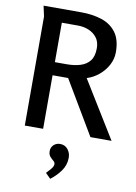

<svg xmlns="http://www.w3.org/2000/svg" viewBox="-107 -798 821 1155"><g transform="rotate(10 303.5 -220.5)"><path d="M63 -730H294Q362 -730 418 -712Q474 -694 507 -650Q540 -606 540 -529Q540 -488 520 -450.5Q500 -413 466.5 -385.5Q433 -358 394 -346L607 0H478L284 -327H189V0H77V-666ZM189 -648V-407H262Q307 -407 343.5 -418Q380 -429 401.5 -456Q423 -483 423 -533Q423 -572 404 -597Q385 -622 354.5 -635Q324 -648 288 -648ZM306 72Q336 72 353.5 94Q371 116 371 145Q371 190 344.5 226.5Q318 263 283 289L252 258Q263 247 278 229.5Q293 212 293 198Q293 187 282.5 178.5Q272 170 261.5 158Q251 146 251 125Q251 102 267 87Q283 72 306 72Z"/></g></svg>

Font: Rosario Light SemiBold
Style: Regular
Weight: 600
Version: Version 1.101; ttfautohint (v1.8.1.43-b0c9)